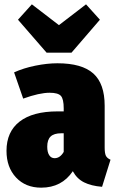

<svg xmlns="http://www.w3.org/2000/svg" viewBox="-20 -846 540 886"><path d="M490 -109 451 16Q401 12 368 -4.5Q335 -21 316 -56Q265 20 170 20Q98 20 54 -27Q10 -74 10 -150Q10 -238 70.5 -285Q131 -332 246 -332H274V-346Q274 -389 261 -403.5Q248 -418 209 -418Q162 -418 87 -391L45 -512Q89 -532 143.5 -543Q198 -554 245 -554Q358 -554 410.5 -507Q463 -460 463 -358V-165Q463 -139 468.5 -127.5Q474 -116 490 -109ZM274 -145V-231H263Q229 -231 213.5 -216Q198 -201 198 -169Q198 -144 207 -130Q216 -116 232 -116Q257 -116 274 -145ZM377 -826 441 -755 310 -603H195L63 -755L127 -826L252 -730Z"/></svg>

Font: Fira Sans Condensed Black
Style: Regular
Weight: 900
Width: 3
Designer: Carrois Corporate & Edenspiekermann AG
Foundry: Carrois Corporate GbR & Edenspiekermann AG
Version: Version 4.203